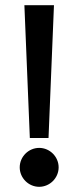

<svg xmlns="http://www.w3.org/2000/svg" viewBox="-20 -720 302 740"><path d="M74 -700 95 -188H167L188 -700ZM206 -75C206 -116 172 -150 131 -150C90 -150 56 -116 56 -75C56 -34 90 0 131 0C172 0 206 -34 206 -75Z"/></svg>

Font: Bruno Ace
Style: Regular
Weight: 400
Designer: Astigmatic (AOETI)
Foundry: Astigmatic (AOETI)
Version: Version 1.000